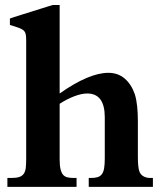

<svg xmlns="http://www.w3.org/2000/svg" viewBox="-20 -728 636 748"><path d="M212.4 -106.9Q212.4 -83.5 215.8 -69.1Q219.2 -54.7 225.8 -47.1Q232.4 -39.6 242.7 -37.1Q252.9 -34.7 266.6 -34.7H278.3V0H8.8V-34.7H24.9Q44.4 -34.7 55.9 -38.8Q67.4 -43 73.2 -52Q79.1 -61 80.6 -75.7Q82 -90.3 82 -110.8V-573.2Q82 -588.4 79.6 -596.9Q77.1 -605.5 70.3 -610.8Q63.5 -616.2 51 -620.4Q38.6 -624.5 18.6 -630.9V-655.8Q22 -657.2 34.7 -661.4Q47.4 -665.5 64.7 -670.9Q82 -676.3 101.8 -682.4Q121.6 -688.5 138.9 -694.1Q156.2 -699.7 169.2 -703.6Q182.1 -707.5 185.5 -708.5H212.4V-363.8Q326.7 -444.3 402.3 -444.3Q439.5 -444.3 465.6 -422.1Q491.7 -399.9 505.4 -360.4Q511.7 -339.4 514.4 -313.5Q517.1 -287.6 517.1 -255.9V-117.2Q517.1 -97.2 518.6 -82.5Q520 -67.9 522.9 -60.5Q526.9 -48.3 538.3 -41.5Q549.8 -34.7 564.9 -34.7H575.7V0H325.7V-34.7H334Q349.6 -34.7 360.1 -37.8Q370.6 -41 377 -49.6Q383.3 -58.1 385.7 -73Q388.2 -87.9 388.2 -110.8V-271Q388.2 -363.8 319.8 -363.8Q297.9 -363.8 269.5 -353Q241.2 -342.3 212.4 -323.7Z"/></svg>

Font: XB Niloofar
Style: Bold
Weight: 700
Designer: Behnam
Foundry: Irmug
Version: Version 7.201 2008